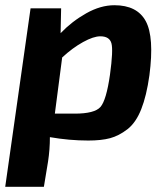

<svg xmlns="http://www.w3.org/2000/svg" viewBox="-26 -525 643 735"><path d="M208 -493 206 -398Q249 -443 304 -474Q359 -505 412 -505Q499 -505 532 -444Q565 -383 546 -237Q535 -158 514.5 -106.5Q494 -55 461.5 -30Q429 -5 395.5 4Q362 13 312 13Q239 13 165 0Q165 47 158 93L142 190H-6L91 -493ZM184 -90H260Q336 -90 358.5 -115.5Q381 -141 395 -239Q408 -333 400.5 -359.5Q393 -386 358 -386Q332 -386 292 -364Q252 -342 212 -305Z"/></svg>

Font: Exo 2.0
Style: Bold Italic
Weight: 700
Italic angle: -8°
Designer: Natanael Gama
Version: Version 1.001;PS 001.001;hotconv 1.0.70;makeotf.lib2.5.58329